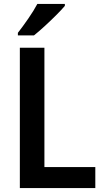

<svg xmlns="http://www.w3.org/2000/svg" viewBox="-20 -957 530 977"><path d="M81 0V-714H206V-107H465V0ZM310 -927Q294 -908 266 -880Q238 -852 207.5 -824Q177 -796 153 -777H71V-790Q96 -822 124 -862.5Q152 -903 170 -937H310Z"/></svg>

Font: Noto Sans Hebrew SemiCondensed SemiBold
Style: Regular
Weight: 600
Width: 4
Designer: Monotype Design Team
Foundry: Monotype Imaging Inc.
Version: Version 2.004; ttfautohint (v1.8.4.7-5d5b)